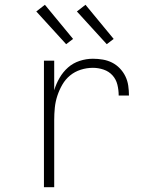

<svg xmlns="http://www.w3.org/2000/svg" viewBox="-20 -784 640 804"><path d="M164 0V-530H207V-406Q215 -433 229.5 -458Q244 -483 265 -501.5Q286 -520 313.5 -529Q341 -538 369 -538Q390 -538 410.5 -534.5Q431 -531 449 -522Q467 -513 481.5 -498Q496 -483 505 -464.5Q514 -446 517 -425.5Q520 -405 520 -384H477Q477 -407 471.5 -429.5Q466 -452 451 -468.5Q436 -485 414 -492.5Q392 -500 369 -500Q343 -500 318 -492Q293 -484 273.5 -468Q254 -452 241 -429.5Q228 -407 220 -382.5Q212 -358 209.5 -332.5Q207 -307 207 -281V0ZM427 -599 302 -736 338 -764 456 -621ZM257 -599 132 -736 168 -764 286 -621Z"/></svg>

Font: Iosevka Curly XLtEx
Style: Regular
Weight: 200
Width: 7
Monospace: yes
Designer: Belleve Invis
Foundry: Belleve Invis
Version: Version 11.1.0; ttfautohint (v1.8.3)